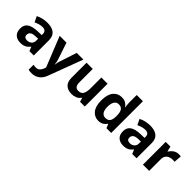

<svg xmlns="http://www.w3.org/2000/svg" viewBox="134 -1887 3253 3253"><g transform="rotate(45 1760.5 -260.0)"><path d="M302 -557Q412 -557 470.5 -509.5Q529 -462 529 -364V0H425L396 -74H392Q357 -30 318 -10Q279 10 211 10Q138 10 90 -32.5Q42 -75 42 -163Q42 -250 103 -291.5Q164 -333 286 -337L381 -340V-364Q381 -407 358.5 -427Q336 -447 296 -447Q256 -447 218 -435.5Q180 -424 142 -407L93 -508Q137 -531 190.5 -544Q244 -557 302 -557ZM323 -251Q251 -249 223 -225Q195 -201 195 -162Q195 -128 215 -113.5Q235 -99 267 -99Q315 -99 348 -127.5Q381 -156 381 -208V-253Z M604 -546H767L870 -239Q878 -217 882 -193.5Q886 -170 888 -144H891Q894 -170 899.5 -193.5Q905 -217 912 -239L1013 -546H1173L942 70Q911 155 851.5 197.5Q792 240 714 240Q689 240 670.5 237.5Q652 235 638 232V114Q649 116 664.5 118Q680 120 697 120Q744 120 771.5 91.5Q799 63 812 23L821 -4Z M1752 -546V0H1638L1618 -70H1610Q1584 -28 1538.5 -9Q1493 10 1442 10Q1354 10 1301 -37.5Q1248 -85 1248 -190V-546H1397V-227Q1397 -169 1418 -139Q1439 -109 1485 -109Q1553 -109 1578 -155.5Q1603 -202 1603 -289V-546Z M2081 10Q1990 10 1932.5 -61.5Q1875 -133 1875 -272Q1875 -412 1933 -484Q1991 -556 2085 -556Q2144 -556 2182 -533Q2220 -510 2242 -476H2247Q2244 -492 2240 -522.5Q2236 -553 2236 -585V-760H2385V0H2271L2242 -71H2236Q2214 -37 2177 -13.5Q2140 10 2081 10ZM2133 -109Q2195 -109 2220 -145.5Q2245 -182 2246 -255V-271Q2246 -351 2221.5 -393Q2197 -435 2131 -435Q2082 -435 2054 -392.5Q2026 -350 2026 -270Q2026 -190 2054 -149.5Q2082 -109 2133 -109Z M2765 -557Q2875 -557 2933.5 -509.5Q2992 -462 2992 -364V0H2888L2859 -74H2855Q2820 -30 2781 -10Q2742 10 2674 10Q2601 10 2553 -32.5Q2505 -75 2505 -163Q2505 -250 2566 -291.5Q2627 -333 2749 -337L2844 -340V-364Q2844 -407 2821.5 -427Q2799 -447 2759 -447Q2719 -447 2681 -435.5Q2643 -424 2605 -407L2556 -508Q2600 -531 2653.5 -544Q2707 -557 2765 -557ZM2786 -251Q2714 -249 2686 -225Q2658 -201 2658 -162Q2658 -128 2678 -113.5Q2698 -99 2730 -99Q2778 -99 2811 -127.5Q2844 -156 2844 -208V-253Z M3450 -556Q3461 -556 3476 -555Q3491 -554 3500 -552L3489 -412Q3482 -414 3468.5 -415.5Q3455 -417 3445 -417Q3407 -417 3372 -403.5Q3337 -390 3315.5 -360Q3294 -330 3294 -278V0H3145V-546H3258L3280 -454H3287Q3311 -496 3353 -526Q3395 -556 3450 -556Z"/></g></svg>

Font: Noto Sans Bassa Vah
Style: Regular
Weight: 400
Designer: Monotype Design Team
Foundry: Monotype Imaging Inc.
Version: Version 2.002